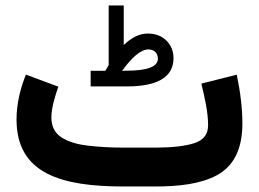

<svg xmlns="http://www.w3.org/2000/svg" viewBox="-20 -677 939 697"><path d="M309.1 -419.9V-363.3H440.9C548.3 -363.3 609.4 -395 609.9 -465.3C609.9 -491.2 601.1 -512.7 584 -529.8C566.4 -546.9 543.9 -555.2 516.1 -555.2C484.4 -555.2 456.1 -539.1 429.2 -513.7V-657.2H374.5V-440.4C371.1 -434.1 366.2 -427.2 362.3 -419.9ZM423.3 -419.9C458 -468.3 491.2 -497.6 518.6 -497.6C540 -497.6 553.2 -483.9 553.2 -463.9C553.2 -438 522.5 -420.4 440.4 -420.4ZM542.5 0C630.4 0 709 -9.3 767.6 -41C825.7 -72.8 859.9 -131.3 859.9 -229C859.9 -283.2 852.5 -344.7 839.4 -405.8L710.9 -373.5C717.3 -348.6 722.7 -322.8 728 -295.4C732.9 -268.1 735.4 -243.7 735.4 -222.2C735.4 -189.5 718.8 -168 685.1 -157.2C651.4 -146.5 604 -141.1 543.9 -141.1H429.7C382.3 -141.1 338.4 -143.6 298.8 -148.4C258.8 -152.8 226.6 -163.1 202.6 -178.7C178.7 -194.3 166.5 -218.3 166.5 -251C166.5 -286.1 181.2 -332.5 191.9 -362.3L74.2 -406.2C54.7 -358.9 40 -301.8 40 -243.2C40 -44.9 205.1 0 429.7 0Z"/></svg>

Font: Vazirmatn ExtraBold
Style: Regular
Weight: 800
Designer: Saber Rastikerdar
Foundry: Saber Rastikerdar
Version: Version 33.003